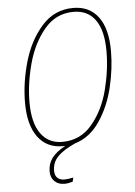

<svg xmlns="http://www.w3.org/2000/svg" viewBox="-60 -736 690 984"><g transform="rotate(-5 285.5 -244.0)"><path d="M184 132Q184 156 197 168.5Q210 181 233 181Q250 181 279 175L274 196Q250 203 231 203Q200 203 180.5 184Q161 165 161 133Q161 94 183 64.5Q205 35 252 10H239Q157 10 111.5 -52Q66 -114 66 -228Q66 -330 96.5 -437Q127 -544 192 -617.5Q257 -691 354 -691Q437 -691 482.5 -630.5Q528 -570 528 -455Q528 -364 505 -268Q482 -172 431.5 -97Q381 -22 304 1Q242 29 213 59Q184 89 184 132ZM239 -12Q333 -12 393 -84Q453 -156 479 -258Q505 -360 505 -456Q505 -562 466 -616.5Q427 -671 354 -671Q263 -671 203.5 -599.5Q144 -528 116.5 -425.5Q89 -323 89 -228Q89 -123 128.5 -67.5Q168 -12 239 -12Z"/></g></svg>

Font: Fira Sans Extra Condensed Thin
Style: Italic
Weight: 250
Width: 3
Italic angle: -8°
Designer: Carrois Corporate & Edenspiekermann AG
Foundry: Carrois Corporate GbR & Edenspiekermann AG
Version: Version 4.203